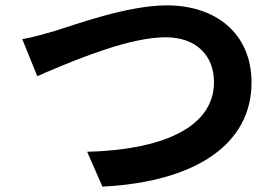

<svg xmlns="http://www.w3.org/2000/svg" viewBox="-20 -693 1040 716"><path d="M918 -385C918 -570 783 -673 602 -673C456 -673 260 -601 183 -577C147 -567 100 -553 63 -547L119 -409C129 -413 141 -418 153 -424L161 -427C276 -476 467 -554 597 -554C717 -554 778 -481 778 -387C778 -213 576 -134 305 -127L362 3C714 -15 918 -158 918 -385Z"/></svg>

Font: Glow Sans SC Normal
Style: Bold
Weight: 700
Designer: Ryoko NISHIZUKA (kana, bopomofo & ideographs); Paul D. Hunt (Latin, Greek & Cyrillic); Sandoll Communications, Soo-young
Version: Version 0.93